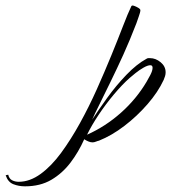

<svg xmlns="http://www.w3.org/2000/svg" viewBox="-239 -497 604 677"><path d="M-151 160Q-173 160 -192 152.5Q-211 145 -219 121L-210 119Q-207 133 -196.5 138.5Q-186 144 -173 144Q-134 144 -96 116.5Q-58 89 -23.5 42Q11 -5 43 -63Q75 -121 102.5 -182.5Q130 -244 153.5 -301.5Q177 -359 194.5 -404.5Q212 -450 224 -475Q226 -479 233.5 -476.5Q241 -474 248.5 -469.5Q256 -465 256 -461Q256 -454 250 -438Q244 -422 242 -415Q218 -353 196 -304.5Q174 -256 150.5 -208Q127 -160 97 -99L86 -75Q108 -109 139 -152Q170 -195 206.5 -233Q243 -271 278 -290Q281 -292 284 -292Q287 -292 290 -292Q310 -292 327.5 -277.5Q345 -263 345 -242Q345 -235 343 -228.5Q341 -222 338 -215Q318 -172 281 -129.5Q244 -87 199.5 -53Q155 -19 110 -1Q105 0 99 2.5Q93 5 87 5Q80 5 72 1.5Q64 -2 58 -6Q38 39 9.5 76.5Q-19 114 -58 137Q-97 160 -151 160ZM68 -22Q133 -51 187.5 -99.5Q242 -148 278 -209Q283 -217 291 -232.5Q299 -248 299 -258Q299 -267 291 -267Q282 -267 267 -258.5Q252 -250 238.5 -239Q225 -228 218 -222Q192 -199 163 -164.5Q134 -130 109 -92.5Q84 -55 68 -22Z"/></svg>

Font: Caramel
Style: Regular
Weight: 400
Designer: Robert E. Leuschke
Foundry: Robert E. Leuschke
Version: Version 1.010